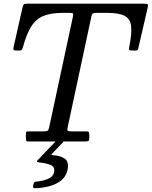

<svg xmlns="http://www.w3.org/2000/svg" viewBox="-20 -770 825 1045"><path d="M160.5 240 162.5 231.5Q164.5 223 168.8 220.8Q173 218.5 180.5 218Q211.5 215.5 240.2 204Q269 192.5 274 168Q280.5 138 255.2 127.8Q230 117.5 197 114.5Q183 113 181.5 109.8Q180 106.5 186.5 100L283.5 -1Q288 -6 299.5 -6H312Q333 -6 323.5 4L266.5 63Q258.5 71.5 259.5 72.8Q260.5 74 273.5 75Q313.5 78.5 335 95.8Q356.5 113 347.5 155Q340 191 312.5 212.5Q285 234 247.2 243.8Q209.5 253.5 170 254.5Q157 255 160.5 240ZM121 -17.5V-41Q121 -48.5 122.8 -51.8Q124.5 -55 131.5 -55H216.5Q233.5 -55 239 -58.8Q244.5 -62.5 247.5 -76.5L377 -680Q379.5 -692 377.5 -696Q375.5 -700 359.5 -700H322Q256.5 -700 215.8 -683Q175 -666 149.8 -625.5Q124.5 -585 105 -514Q103 -506 99.8 -500.5Q96.5 -495 85 -495H65.5Q53.5 -495 53 -501.5Q52.5 -508 54.5 -516L103 -731Q105.5 -742.5 109.8 -746.2Q114 -750 128.5 -750H761.5Q781 -750 784 -746Q787 -742 783.5 -727L733.5 -511Q731.5 -500.5 729.2 -497.8Q727 -495 713.5 -495H700.5Q685 -495 683 -498.5Q681 -502 683.5 -514.5Q698 -586.5 693.8 -626.8Q689.5 -667 658.8 -683.5Q628 -700 562 -700H504.5Q490.5 -700 485.2 -696.5Q480 -693 477.5 -681L348 -76Q345 -63 347.8 -59Q350.5 -55 367.5 -55H449.5Q461 -55 463.5 -51Q466 -47 466 -35V-20Q466 -6 461.2 -3Q456.5 0 443.5 0H134.5Q125 0 123 -3.8Q121 -7.5 121 -17.5Z"/></svg>

Font: Besley*
Style: Italic
Weight: 400
Italic angle: -13°
Designer: Owen Earl
Foundry: indestructible type*
Version: Version 2.000; ttfautohint (v1.8.3)